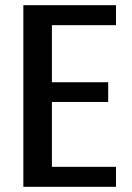

<svg xmlns="http://www.w3.org/2000/svg" viewBox="-20 -720 507 740"><path d="M70 0V-700H427V-623H180V-403H397V-327H180V-77H427V0Z"/></svg>

Font: Cuprum SemiBold
Style: Regular
Weight: 600
Designer: Jovanny Lemonad
Foundry: Jovanny Lemonad
Version: Version 3.000